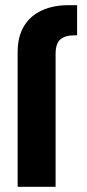

<svg xmlns="http://www.w3.org/2000/svg" viewBox="-20 -720 335 740"><path d="M277.2 -583.8V-700H242.8Q185.2 -700 141.2 -679.8Q97.2 -659.7 72.6 -619.5Q48 -579.3 48 -518.7V0H194.3V-512.2Q194.3 -552.6 212.8 -568.2Q231.2 -583.8 266.2 -583.8Z"/></svg>

Font: Overused Grotesk Light
Style: Regular
Weight: 300
Designer: RandomMaerks
Version: Version 0.005